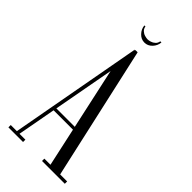

<svg xmlns="http://www.w3.org/2000/svg" viewBox="-255 -872 929 929"><g transform="rotate(45 210.0 -407.0)"><path d="M165.1 -582.2 186.9 -699H202.2L358.5 0H292.2ZM183.5 -699 197.8 -672.8 73.9 0H55.9ZM352.1 -16H402.9V0H356.8ZM246.9 -16H293V0H246.9ZM67.9 -16H117.1V0H67.9ZM16.9 -16H65L61.5 0H16.9ZM102.5 -229H271.1L270 -213H100.5ZM242.1 -814.1H250Q248.1 -790.4 231.4 -772.8Q214.6 -755.2 192 -755.2Q169.1 -755.2 152.2 -773.1Q135.2 -791 133.4 -814.1H140.6Q142.5 -800.5 151.6 -792.1Q160.8 -783.6 172.4 -780.4Q184.1 -777.1 192 -777.1Q199.2 -777.1 210.4 -780.4Q221.6 -783.6 230.9 -792.1Q240.2 -800.5 242.1 -814.1Z"/></g></svg>

Font: Emberly Black
Style: Regular
Weight: 900
Designer: Rajesh Rajput
Foundry: Rajesh Rajput
Version: Version 1.000